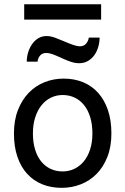

<svg xmlns="http://www.w3.org/2000/svg" viewBox="-20 -882 597 914"><path d="M136.7 -246.6Q136.7 -204.1 147 -170.4Q157.2 -136.7 176 -113.5Q194.8 -90.3 220.7 -78.1Q246.6 -65.9 278.3 -65.9Q307.6 -65.9 333.5 -78.1Q359.4 -90.3 378.7 -113.5Q397.9 -136.7 408.9 -170.4Q419.9 -204.1 419.9 -246.6Q419.9 -289.6 409.7 -323.5Q399.4 -357.4 380.6 -381.1Q361.8 -404.8 335.7 -417.2Q309.6 -429.7 278.3 -429.7Q248.5 -429.7 222.7 -417.2Q196.8 -404.8 177.7 -381.1Q158.7 -357.4 147.7 -323.5Q136.7 -289.6 136.7 -246.6ZM46.4 -246.6Q46.4 -309.6 65.4 -358.2Q84.5 -406.7 116.7 -440.2Q148.9 -473.6 191.9 -490.7Q234.9 -507.8 283.2 -507.8Q333.5 -507.8 375.2 -490.7Q417 -473.6 447 -440.2Q477.1 -406.7 493.7 -358.2Q510.3 -309.6 510.3 -246.6Q510.3 -183.6 491.2 -135.3Q472.2 -86.9 439.9 -54.2Q407.7 -21.5 364.7 -4.6Q321.8 12.2 273.4 12.2Q223.1 12.2 181.4 -4.6Q139.6 -21.5 109.6 -54.2Q79.6 -86.9 63 -135.3Q46.4 -183.6 46.4 -246.6ZM107.4 -588.4Q107.4 -610.8 114 -632.6Q120.6 -654.3 132.6 -671.6Q144.5 -689 161.9 -699.7Q179.2 -710.4 201.2 -710.4Q211.4 -710.4 221.2 -708.5Q231 -706.5 241 -702.9Q251 -699.2 262 -694.6Q272.9 -689.9 285.6 -685.1Q298.8 -679.7 309.3 -675.3Q319.8 -670.9 328.9 -668Q337.9 -665 345.7 -663.3Q353.5 -661.6 361.3 -661.6Q378.4 -661.6 389.4 -673.8Q400.4 -686 402.8 -703.1H454.1Q454.1 -679.7 447.5 -657.7Q440.9 -635.7 428.5 -618.7Q416 -601.6 397.9 -591.3Q379.9 -581.1 357.4 -581.1Q337.9 -581.1 318.1 -587.6Q298.3 -594.2 275.9 -604.5Q247.6 -617.7 230.7 -623.8Q213.9 -629.9 200.2 -629.9Q182.1 -629.9 171.4 -618.2Q160.6 -606.4 158.7 -588.4ZM95.2 -861.8H461.4V-788.6H95.2Z"/></svg>

Font: Andika
Style: Regular
Weight: 400
Designer: Victor Gaultney, Annie Olsen, Julie Remington, Don Collingsworth, Eric Hays
Foundry: SIL International
Version: Version 1.001